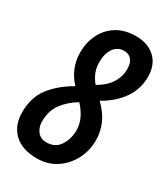

<svg xmlns="http://www.w3.org/2000/svg" viewBox="-183 -810 795 906"><g transform="rotate(30 214.5 -357.0)"><path d="M167 10Q87 10 43 -31.5Q-1 -73 -1 -146Q-1 -224 39.5 -278.5Q80 -333 155 -376Q95 -441 95 -527Q95 -582 118 -627Q141 -672 183.5 -698Q226 -724 286 -724Q352 -724 391 -687Q430 -650 430 -585Q430 -518 392.5 -464.5Q355 -411 289 -374Q330 -334 348.5 -292Q367 -250 367 -202Q367 -147 342 -98.5Q317 -50 272 -20Q227 10 167 10ZM235 -429Q282 -456 304.5 -491.5Q327 -527 327 -569Q327 -602 312 -619Q297 -636 273 -636Q237 -636 216.5 -607.5Q196 -579 196 -531Q196 -501 206.5 -475.5Q217 -450 235 -429ZM168 -78Q216 -78 239.5 -113.5Q263 -149 264 -196Q264 -232 249 -262.5Q234 -293 209 -320Q163 -293 132.5 -253Q102 -213 102 -154Q102 -122 119.5 -100Q137 -78 168 -78Z"/></g></svg>

Font: Noto Sans ExtraCondensed SemiBold
Style: Italic
Weight: 600
Width: 2
Italic angle: -12°
Designer: Monotype Design Team
Foundry: Monotype Imaging Inc.
Version: Version 2.013; ttfautohint (v1.8.4.7-5d5b)